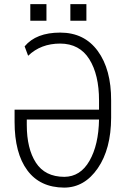

<svg xmlns="http://www.w3.org/2000/svg" viewBox="-20 -875 597 906"><path d="M283.2 -40.5Q359.4 -41 402.3 -116.2Q445.3 -191.4 447.3 -311H106.4V-285.6Q106.4 -173.8 149.4 -107.4Q192.4 -41 283.2 -40.5ZM504.4 -400.9V-319.3Q503.9 -171.9 441.4 -81.1Q378.9 9.8 283.2 10.3Q168.9 9.8 108.9 -71.3Q48.8 -152.3 48.8 -300.3V-357.4H447.3V-400.9Q447.3 -522.5 401.4 -595.7Q355.5 -668.9 264.2 -669.4Q172.4 -669.4 112.8 -611.8L96.2 -656.2Q150.4 -721.2 264.2 -721.2Q377.9 -721.2 441.4 -634.3Q504.9 -547.4 504.4 -400.9ZM199.2 -777.3H123V-855.5H199.2ZM387.7 -777.3H312V-855.5H387.7Z"/></svg>

Font: RobotoCondensed-Light
Style: Light
Weight: 300
Designer: Google
Version: Version 1.200311; 2013